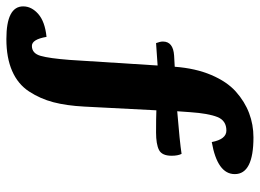

<svg xmlns="http://www.w3.org/2000/svg" viewBox="-132 -586 834 617"><g transform="rotate(90 285.5 -277.0)"><path d="M331 -362 319 -130Q316 -73 305 -31Q294 11 270.5 47Q247 83 204.5 101.5Q162 120 102 120Q-3 120 -3 66Q-3 39 21.5 17.5Q46 -4 95 -9Q103 38 124 38Q148 38 156 10Q164 -18 169 -83L187 -366L115 -361Q110 -374 110 -383Q110 -416 155 -419L191 -421Q196 -488 217.5 -538.5Q239 -589 271 -617.5Q303 -646 340 -660Q377 -674 418 -674Q536 -674 536 -614Q536 -558 433 -540Q424 -587 396 -587Q364 -587 352.5 -558Q341 -529 337 -471L334 -429Q432 -437 471 -443Q477 -431 477 -411Q477 -380 458.5 -370.5Q440 -361 402 -361Q355 -361 331 -362Z"/></g></svg>

Font: Overlock Black
Style: Regular
Weight: 900
Designer: Dario Muhafara
Foundry: Dario Manuel Muhafara
Version: Version 1.002